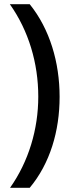

<svg xmlns="http://www.w3.org/2000/svg" viewBox="-20 -740 347 918"><path d="M265 -277C265 -442 218 -601 122 -720H27C117 -593 163 -438 163 -278C163 -122 117 32 28 158H122C219 42 265 -113 265 -277Z"/></svg>

Font: Noto Sans Bengali SemiCondensed Medium
Style: Regular
Weight: 500
Width: 4
Designer: Joana Ranito - Universal Thirst; Jelle Bosma - Monotype Design Team
Foundry: Universal Thirst ehf.
Version: Version 3.000